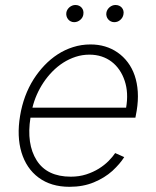

<svg xmlns="http://www.w3.org/2000/svg" viewBox="-20 -730 619 762"><path d="M59.7 -270.2Q73.2 -351.9 113.6 -415.8Q132.5 -445.3 156.4 -470.5Q180.4 -495.7 208.8 -514.2Q237.2 -532.7 270.1 -543.1Q302.9 -553.6 339.1 -553.6Q400.6 -553.6 446.7 -521.7Q469.8 -505.7 487 -482.8Q504.3 -459.9 514.4 -430.6Q524.5 -401.3 526.8 -365.9Q529.1 -330.6 522.4 -290.1L517.4 -263.1H100.9Q84.5 -158.7 125.4 -93.8Q166.5 -28.8 261 -28.8Q294 -28.8 322.1 -37.8Q350.1 -46.9 372.3 -60.7Q394.5 -74.6 410.9 -91.1Q427.2 -107.6 437.1 -122.5L473 -106.5Q464.8 -93.4 453.1 -79.7Q441.4 -66.1 426.1 -51.8Q395.2 -24.1 352.6 -6.4Q310 11.4 255.7 11.4Q182.5 11.4 133.2 -25.2Q108.7 -43.3 91.6 -68.7Q74.6 -94.1 65.2 -125.4Q55.8 -156.6 54.3 -193.2Q52.9 -229.8 59.7 -270.2ZM480.5 -302.6Q490.8 -361.9 474.8 -409.4Q467 -433.2 453.8 -452.4Q440.7 -471.6 422.9 -485.1Q405.2 -498.6 383 -505.9Q360.8 -513.1 334.9 -513.1Q306.5 -513.1 280.4 -504.6Q254.3 -496.1 231.2 -481.4Q208.1 -466.6 188.2 -446.4Q168.3 -426.1 152.7 -402.7Q137.1 -379.3 125.9 -353.7Q114.7 -328.1 108.7 -302.6ZM402.3 -680Q403.4 -686.4 406.8 -691.9Q410.2 -697.4 415.1 -701.5Q420.1 -705.6 426 -707.9Q431.8 -710.2 438.2 -710.2Q446 -710.2 452.6 -707.4Q459.2 -704.5 463.6 -699.4Q468 -694.2 469.8 -687.3Q471.6 -680.4 469.8 -672.2Q467.7 -660.2 457.6 -651.1Q447.4 -642 433.6 -642Q426.1 -642 419.7 -645.2Q413.4 -648.4 409.1 -653.6Q404.8 -658.7 402.9 -665.7Q400.9 -672.6 402.3 -680ZM243.3 -680Q244.3 -686.4 247.7 -691.9Q251.1 -697.4 256 -701.5Q261 -705.6 266.9 -707.9Q272.7 -710.2 279.1 -710.2Q287.3 -710.2 293.7 -707.2Q300.1 -704.2 304.3 -699.2Q308.6 -694.2 310.4 -687.3Q312.1 -680.4 310.7 -672.2Q310 -666.5 306.8 -661Q303.6 -655.5 298.7 -651.3Q293.7 -647 287.5 -644.5Q281.2 -642 274.5 -642Q267 -642 260.8 -645.1Q254.6 -648.1 250.4 -653.4Q246.1 -658.7 244.1 -665.7Q242.2 -672.6 243.3 -680Z"/></svg>

Font: Inter P Extra Light
Style: Italic
Weight: 200
Italic angle: 9.39999°
Designer: Rasmus Andersson
Foundry: rsms
Version: Version 3.018;git-588b23468